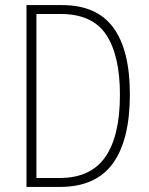

<svg xmlns="http://www.w3.org/2000/svg" viewBox="-20 -734 587 754"><path d="M490 -364Q490 -184 423 -92Q356 0 216 0H84V-714H224Q360 -714 425 -625.5Q490 -537 490 -364ZM451 -362Q451 -516 397 -597.5Q343 -679 219 -679H123V-35H214Q336 -35 393.5 -117.5Q451 -200 451 -362Z"/></svg>

Font: Noto Sans Gujarati UI Condensed ExtraLight
Style: Regular
Weight: 200
Width: 3
Designer: Jelle Bosma - Monotype Design Team, Universal Thirst
Foundry: Monotype Imaging Inc.
Version: Version 2.106; ttfautohint (v1.8.4.7-5d5b)